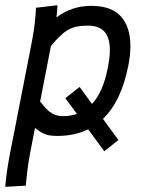

<svg xmlns="http://www.w3.org/2000/svg" viewBox="-27 -517 564 735"><path d="M385.7 -257.3Q393.6 -297.9 393.6 -325.7Q393.6 -371.6 373.3 -395.3Q353 -418.9 308.1 -418.9Q260.3 -418.9 232.2 -402.1Q204.1 -385.3 168 -340.8L126.5 -127.9Q150.4 -99.1 162.1 -89.8Q184.6 -72.3 213.4 -72.3Q242.2 -72.3 267.6 -81.1L223.1 -141.1L277.8 -184.1L325.2 -119.1Q367.7 -164.6 385.7 -257.3ZM95.7 -360.8Q96.2 -362.8 96.7 -366.7Q97.2 -370.6 97.7 -372.6Q107.9 -426.8 110.8 -487.3L192.9 -497.1Q191.9 -468.3 189 -450.2Q247.6 -494.6 322.3 -494.6Q399.4 -494.6 435.8 -454.1Q472.2 -413.6 472.2 -341.3Q472.2 -305.2 464.4 -266.6Q437.5 -129.4 367.2 -62L426.3 19L372.1 62L310.5 -22Q258.8 3.4 191.9 3.4Q183.1 3.4 175 2.7Q167 2 161.1 1Q155.3 0 148.7 -2.4Q142.1 -4.9 138.9 -6.1Q135.7 -7.3 129.9 -11Q124 -14.6 122.3 -15.9Q120.6 -17.1 114.5 -21.7Q108.4 -26.4 106.9 -27.3L87.4 73.7Q78.1 122.6 71.8 193.8L-6.8 198.2Q-2.9 143.6 11.2 71.3Z"/></svg>

Font: Fantasque Sans Mono
Style: Italic
Weight: 400
Italic angle: -11°
Monospace: yes
Designer: Jany Belluz
Version: Version 1.8.0 ; ttfautohint (v1.8.2)